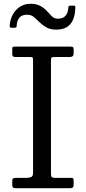

<svg xmlns="http://www.w3.org/2000/svg" viewBox="-20 -997 455 1017"><path d="M250 -677Q250 -689.5 253.5 -692.2Q257 -695 269 -695H349Q358.5 -695 364.2 -699Q370 -703 370 -716V-733Q370 -744.5 366.8 -747.2Q363.5 -750 352 -750H60Q51.5 -750 48.2 -748.5Q45 -747 45 -737V-710Q45 -702 48.8 -698.5Q52.5 -695 62 -695H140Q151.5 -695 153.2 -691.5Q155 -688 155 -678V-80Q155 -63 144.5 -59Q134 -55 121 -55H68Q54 -55 49.5 -52Q45 -49 45 -41V-16Q45 -6.5 49.8 -3.2Q54.5 0 65 0H350Q360.5 0 365.2 -3.5Q370 -7 370 -16V-39Q370 -46 368 -50.5Q366 -55 359 -55H269Q258 -55 254 -59.8Q250 -64.5 250 -77ZM278 -840Q312.5 -840 334.2 -853.5Q356 -867 367 -893Q378 -919 379 -956Q379.5 -962 378 -964.5Q376.5 -967 369.5 -967H353Q346 -967 344.2 -964.5Q342.5 -962 342 -956Q338 -898 286.5 -898Q266.5 -898 253.5 -911.8Q240.5 -925.5 229.5 -937.5Q215 -953.5 194.2 -965.2Q173.5 -977 142 -977Q111 -977 87.2 -962.2Q63.5 -947.5 49 -922.2Q34.5 -897 31.5 -865Q31 -857.5 32.2 -853.8Q33.5 -850 42 -850H58Q67.5 -850 68 -857Q69 -887 82.2 -903Q95.5 -919 123.5 -919Q146 -919 161.2 -905.5Q176.5 -892 189 -879.5Q205 -864 225.8 -852Q246.5 -840 278 -840Z"/></svg>

Font: Besley
Style: Regular
Weight: 400
Designer: Owen Earl
Foundry: indestructible type*
Version: Version 4.000